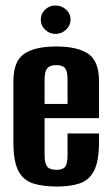

<svg xmlns="http://www.w3.org/2000/svg" viewBox="-20 -674 406 702"><path d="M188 8Q136 8 100.5 -3.5Q65 -15 47 -49.5Q29 -84 29 -154V-377Q29 -450 68 -477Q107 -504 186 -504Q264 -504 303 -477Q342 -450 342 -377V-242H143V-107Q143 -77 152.5 -65Q162 -53 187 -53Q210 -53 218.5 -64.5Q227 -76 227 -107V-186H342V-155Q342 -85 324 -50Q306 -15 271.5 -3.5Q237 8 188 8ZM143 -294H227V-383Q227 -412 218.5 -424Q210 -436 186 -436Q162 -436 152.5 -424Q143 -412 143 -383ZM183 -550Q161 -550 145 -565.5Q129 -581 129 -602Q129 -624 145 -639Q161 -654 183 -654Q205 -654 221.5 -639Q238 -624 238 -602Q238 -581 221.5 -565.5Q205 -550 183 -550Z"/></svg>

Font: Alumni Sans Thin
Style: Bold
Weight: 700
Version: Version 1.018